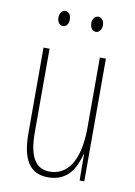

<svg xmlns="http://www.w3.org/2000/svg" viewBox="-81 -749 571 812"><g transform="rotate(10 204.0 -343.0)"><path d="M109 -663C109 -646 118 -631 134 -631C148 -631 158 -644 158 -663C158 -682 148 -696 134 -696C118 -696 109 -680 109 -663ZM250 -664C250 -646 260 -631 275 -631C290 -631 300 -645 300 -664C300 -683 289 -696 275 -696C260 -696 250 -681 250 -664ZM337 -527H311V-228C311 -82 261 -15 185 -15C127 -15 95 -60 95 -167V-527H69V-159C69 -45 105 10 183 10C268 10 300 -54 314 -112H316L317 0H337Z"/></g></svg>

Font: Noto Sans Sinhala ExtraCondensed Thin
Style: Regular
Weight: 100
Width: 2
Designer: Jelle Bosma - Monotype Design Team
Foundry: Monotype Imaging Inc.
Version: Version 2.006